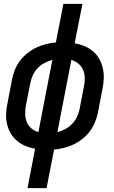

<svg xmlns="http://www.w3.org/2000/svg" viewBox="-20 -760 590 990"><path d="M122 210 161 7Q134 2 110 -8Q86 -18 67 -34.5Q48 -51 35 -73Q22 -95 16 -121Q10 -147 11.5 -174.5Q13 -202 19 -230L42 -350Q47 -375 56.5 -399.5Q66 -424 82.5 -446Q99 -468 121 -485.5Q143 -503 167 -514.5Q191 -526 217 -532.5Q243 -539 268 -541L307 -740H405L365 -537Q392 -532 416 -522Q440 -512 459.5 -495.5Q479 -479 491.5 -457Q504 -435 510 -409Q516 -383 515 -355.5Q514 -328 508 -300L485 -180Q480 -155 470 -130.5Q460 -106 444 -84Q428 -62 406 -44.5Q384 -27 360 -15.5Q336 -4 310 2.5Q284 9 259 11L220 210ZM178 -79 250 -451Q230 -446 210 -435.5Q190 -425 174.5 -409Q159 -393 150 -373.5Q141 -354 137 -334L113 -214Q109 -192 110 -170Q111 -148 118.5 -129.5Q126 -111 142 -98Q158 -85 178 -79ZM276 -79Q297 -84 316.5 -94.5Q336 -105 351.5 -121Q367 -137 376.5 -156.5Q386 -176 390 -196L413 -316Q418 -338 417 -360Q416 -382 408 -400.5Q400 -419 384 -432Q368 -445 348 -451Z"/></svg>

Font: Lode Dark
Style: Bold Italic
Weight: 700
Italic angle: -11°
Monospace: yes
Designer: Belleve Invis
Foundry: Belleve Invis
Version: Version 29.2.0; ttfautohint (v1.8.3)